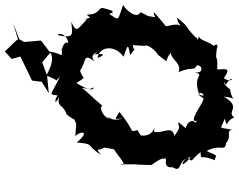

<svg xmlns="http://www.w3.org/2000/svg" viewBox="-117 -852 985 791"><g transform="rotate(-90 375.5 -456.5)"><path d="M705 -339 721 -370C688 -386 734 -434 751 -442C685 -465 684 -456 714 -499C728 -475 689 -494 726 -485C744 -538 737 -525 736 -536C692 -567 726 -613 699 -578C692 -591 689 -620 692 -590C659 -625 627 -633 681 -655C634 -653 610 -637 626 -711C643 -705 619 -664 593 -670C610 -688 539 -702 567 -693C529 -697 548 -683 559 -746C537 -725 502 -735 460 -758C434 -691 434 -730 454 -702C378 -740 382 -751 378 -712C358 -725 334 -725 370 -706C327 -714 342 -688 301 -675C309 -685 275 -647 281 -644C252 -633 281 -633 209 -639C228 -628 239 -568 184 -633C177 -557 177 -599 133 -534C167 -557 146 -545 163 -520L156 -479C150 -480 78 -413 94 -452C93 -368 96 -392 93 -385L91 -326C110 -297 122 -284 117 -265C97 -267 79 -268 82 -238C56 -194 112 -225 124 -162C68 -213 108 -200 121 -176C99 -152 112 -166 144 -123C105 -118 139 -132 111 -64C134 -63 123 -40 149 -98C181 -37 142 -23 183 -17C207 7 233 -20 236 8C250 -50 232 -43 282 -23C237 -10 273 -22 287 16C313 -19 327 50 373 -27C367 38 346 6 403 -1C424 -32 444 -31 422 -19C475 15 420 16 449 -27C498 8 484 -27 485 -54C562 -51 503 -64 569 -56C569 -56 599 -44 582 -70C599 -82 605 -133 623 -128C586 -142 625 -132 615 -141C674 -199 646 -156 699 -220C669 -214 678 -211 662 -204C682 -216 655 -272 666 -268C708 -304 742 -327 700 -310ZM365 -110C338 -117 304 -149 277 -151C262 -142 291 -124 254 -153C266 -125 293 -171 243 -184C274 -221 273 -217 248 -211C231 -210 209 -241 198 -228C264 -235 218 -275 228 -314C273 -313 205 -306 213 -369L235 -383C226 -420 225 -388 310 -457C275 -479 279 -478 284 -444C261 -498 314 -523 282 -500C292 -529 337 -542 334 -526C377 -577 394 -590 409 -612C402 -569 404 -581 411 -564C396 -562 401 -590 429 -634C461 -586 440 -609 481 -619C516 -592 557 -609 517 -559C550 -590 566 -526 547 -561C550 -524 548 -509 532 -547C583 -540 586 -473 537 -440C570 -427 606 -422 544 -413C587 -383 549 -397 585 -402L582 -354C592 -339 556 -302 545 -298C505 -244 516 -277 553 -246C521 -240 512 -201 474 -213C500 -152 475 -152 502 -138C504 -112 462 -110 475 -151C458 -97 467 -160 382 -128C404 -128 361 -83 384 -136ZM528 -901 538 -865 439 -817 434 -777 387 -748 459 -755 514 -775 554 -742 604 -780 598 -850 610 -870 677 -895 605 -874 608 -878 559 -929Z"/></g></svg>

Font: Asimov Aggro
Style: It
Weight: 500
Designer: Google
Version: Version 2.000980; 2014